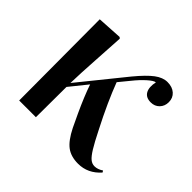

<svg xmlns="http://www.w3.org/2000/svg" viewBox="-133 -688 861 861"><g transform="rotate(45 297.0 -257.5)"><path d="M455 14Q410 14 381 -7.5Q352 -29 325 -83Q311 -112 295 -146.5Q279 -181 265 -215Q251 -249 242 -276L175 -193L174 0H68L66 -513L185 -520L191 -515Q187 -442 182 -364.5Q177 -287 175 -218L348 -432Q391 -484 421 -506.5Q451 -529 480 -529Q511 -529 529.5 -512.5Q548 -496 548 -469Q548 -444 532 -427.5Q516 -411 491 -411Q460 -411 448 -432.5Q436 -454 444 -491Q432 -490 408 -468.5Q384 -447 360 -417L319 -367Q336 -322 359.5 -270Q383 -218 414 -158Q440 -106 457 -78.5Q474 -51 487 -40.5Q500 -30 515 -30Q535 -30 556 -44L561 -36Q517 14 455 14Z"/></g></svg>

Font: Literata 72pt Medium
Style: Regular
Weight: 500
Designer: Latin by Veronika Burian and Jose Scaglione. Greek by Irene Vlachou. Cyrillic by Vera Evstafieva.
Foundry: TypeTogether
Version: Version 3.002